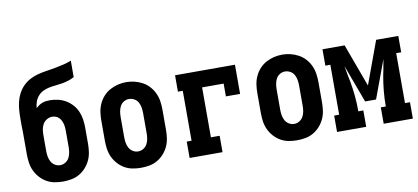

<svg xmlns="http://www.w3.org/2000/svg" viewBox="-69 -970 2637 1212"><g transform="rotate(-10 1250.0 -363.5)"><path d="M250 8Q223 8 196 3Q169 -2 145.5 -15.5Q122 -29 103.5 -49.5Q85 -70 73.5 -94.5Q62 -119 58 -146Q54 -173 54 -200V-304Q54 -324 54 -344.5Q54 -365 53 -386V-388Q53 -398 53 -408Q53 -418 53 -428Q53 -456 55 -483.5Q57 -511 63.5 -538Q70 -565 83.5 -590Q97 -615 116.5 -634.5Q136 -654 161 -667Q186 -680 213 -687Q240 -694 267.5 -698Q295 -702 322.5 -707Q350 -712 377 -718.5Q404 -725 430 -735V-630Q412 -620 392 -613.5Q372 -607 351 -603.5Q330 -600 309 -598Q288 -596 267.5 -592Q247 -588 228 -579Q209 -570 195 -554Q181 -538 174 -518Q167 -498 166 -477Q175 -486 185 -493Q195 -500 207 -504.5Q219 -509 231.5 -510.5Q244 -512 257 -512Q283 -512 309.5 -505.5Q336 -499 358.5 -485.5Q381 -472 399 -452Q417 -432 427.5 -407.5Q438 -383 442 -356.5Q446 -330 446 -304V-200Q446 -173 442 -146Q438 -119 426.5 -94.5Q415 -70 396.5 -49.5Q378 -29 354.5 -15.5Q331 -2 304 3Q277 8 250 8ZM250 -97Q268 -97 283.5 -106.5Q299 -116 307.5 -131.5Q316 -147 319 -164.5Q322 -182 322 -200V-304Q322 -315 321 -327Q320 -339 317 -350Q314 -361 308.5 -372Q303 -383 294.5 -391Q286 -399 275 -403Q264 -407 252 -407Q234 -407 218 -397.5Q202 -388 193 -372.5Q184 -357 181 -339.5Q178 -322 178 -304V-200Q178 -182 181 -164.5Q184 -147 192.5 -131.5Q201 -116 216.5 -106.5Q232 -97 250 -97Z M750 8Q723 8 696 3Q669 -2 645.5 -15.5Q622 -29 603.5 -49.5Q585 -70 573.5 -94.5Q562 -119 558 -146Q554 -173 554 -200V-330Q554 -357 558 -384Q562 -411 573.5 -436Q585 -461 603.5 -481.5Q622 -502 646 -515Q670 -528 696.5 -534.5Q723 -541 750 -541Q777 -541 803.5 -534.5Q830 -528 854 -515Q878 -502 896.5 -481.5Q915 -461 926.5 -436Q938 -411 942 -384Q946 -357 946 -330V-200Q946 -173 942 -146Q938 -119 926.5 -94.5Q915 -70 896.5 -49.5Q878 -29 854.5 -15.5Q831 -2 804 3Q777 8 750 8ZM750 -97Q768 -97 783.5 -106.5Q799 -116 807.5 -131.5Q816 -147 819 -164.5Q822 -182 822 -200V-330Q822 -348 819 -366Q816 -384 807.5 -399.5Q799 -415 783 -424Q767 -433 749 -433Q731 -433 715.5 -423.5Q700 -414 692 -398.5Q684 -383 681 -365.5Q678 -348 678 -330V-200Q678 -182 681 -164.5Q684 -147 692.5 -131.5Q701 -116 716.5 -106.5Q732 -97 750 -97Z M1062 0V-105H1093V-425H1062V-530H1446V-343H1355V-425H1217V-105H1273V0Z M1750 8Q1723 8 1696 3Q1669 -2 1645.5 -15.5Q1622 -29 1603.5 -49.5Q1585 -70 1573.5 -94.5Q1562 -119 1558 -146Q1554 -173 1554 -200V-330Q1554 -357 1558 -384Q1562 -411 1573.5 -436Q1585 -461 1603.5 -481.5Q1622 -502 1646 -515Q1670 -528 1696.5 -534.5Q1723 -541 1750 -541Q1777 -541 1803.5 -534.5Q1830 -528 1854 -515Q1878 -502 1896.5 -481.5Q1915 -461 1926.5 -436Q1938 -411 1942 -384Q1946 -357 1946 -330V-200Q1946 -173 1942 -146Q1938 -119 1926.5 -94.5Q1915 -70 1896.5 -49.5Q1878 -29 1854.5 -15.5Q1831 -2 1804 3Q1777 8 1750 8ZM1750 -97Q1768 -97 1783.5 -106.5Q1799 -116 1807.5 -131.5Q1816 -147 1819 -164.5Q1822 -182 1822 -200V-330Q1822 -348 1819 -366Q1816 -384 1807.5 -399.5Q1799 -415 1783 -424Q1767 -433 1749 -433Q1731 -433 1715.5 -423.5Q1700 -414 1692 -398.5Q1684 -383 1681 -365.5Q1678 -348 1678 -330V-200Q1678 -182 1681 -164.5Q1684 -147 1692.5 -131.5Q1701 -116 1716.5 -106.5Q1732 -97 1750 -97Z M2007 0V-105H2039V-425H2007V-530H2149L2250 -255L2351 -530H2493V-425H2461V-105H2493V0H2306V-105H2338V-106Q2338 -155 2342.5 -203.5Q2347 -252 2356 -301L2363 -335Q2366 -352 2369 -368.5Q2372 -385 2375 -402L2285 -159H2215L2125 -402Q2128 -385 2131 -368.5Q2134 -352 2137 -335L2144 -301Q2153 -252 2157.5 -203.5Q2162 -155 2162 -106V-105H2194V0Z"/></g></svg>

Font: Iosevka Slab Extrabold
Style: Regular
Weight: 800
Monospace: yes
Designer: Belleve Invis
Foundry: Belleve Invis
Version: Version 11.1.1; ttfautohint (v1.8.3)